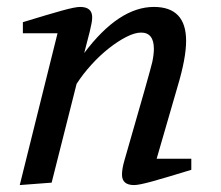

<svg xmlns="http://www.w3.org/2000/svg" viewBox="-20 -527 638 554"><path d="M37 7 146 -431H46V-463Q121 -486 159 -496.5Q197 -507 211 -507Q246 -507 246 -477Q246 -469 244 -459Q242 -449 239 -436L223 -374Q323 -507 424 -507Q517 -507 517 -409Q517 -359 492 -276L432 -69H532V-37Q457 -14 419 -3.5Q381 7 367 7Q332 7 332 -23Q332 -40 339 -64Q415 -327 419.5 -348.5Q424 -370 424 -386Q424 -433 387 -433Q369 -433 344.5 -420.5Q320 -408 294 -387.5Q268 -367 243.5 -340Q219 -313 201 -285L129 0Z"/></svg>

Font: Volkhov
Style: Italic
Weight: 400
Italic angle: -12°
Designer: Cyreal (www.cyreal.org)
Foundry: Cyreal (www.cyreal.org)
Version: Version 1.010